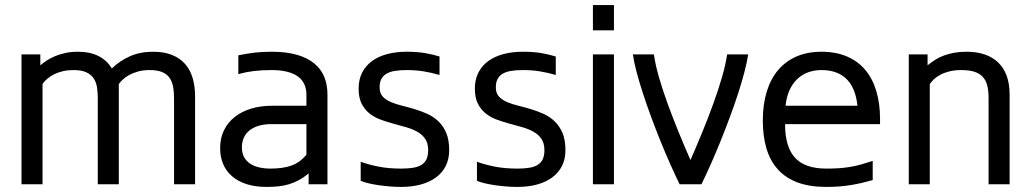

<svg xmlns="http://www.w3.org/2000/svg" viewBox="-20 -736 4119 767"><path d="M141.1 -518.6V-475.1Q151.9 -484.4 166.5 -494.1Q181.2 -503.9 200 -511.7Q218.8 -519.5 241.5 -524.4Q264.2 -529.3 291.5 -529.3Q339.8 -529.3 373.8 -512Q407.7 -494.6 426.8 -462.4Q457.5 -492.7 498.5 -511Q539.6 -529.3 591.3 -529.3Q635.3 -529.3 667 -516.6Q698.7 -503.9 719.2 -480.7Q739.7 -457.5 749.5 -424.6Q759.3 -391.6 759.3 -351.1V0H675.3V-343.3Q675.3 -370.1 671.1 -391.1Q667 -412.1 656.2 -426.5Q645.5 -440.9 626.7 -448.5Q607.9 -456.1 578.1 -456.1Q551.3 -456.1 530.8 -450.2Q510.3 -444.3 495.1 -435.8Q480 -427.2 470 -417.7Q460 -408.2 454.6 -400.4V0H370.6V-343.3Q370.6 -365.7 367.7 -386.2Q364.7 -406.7 354.5 -422.4Q344.2 -438 325 -447Q305.7 -456.1 273.4 -456.1Q251 -456.1 231.7 -451.7Q212.4 -447.3 196.8 -439.5Q181.2 -431.6 169.2 -421.6Q157.2 -411.6 149.9 -400.4V0H65.9V-518.6Z M1212.9 -43.5Q1193.4 -26.9 1173.8 -16.4Q1154.3 -5.9 1133.8 0.2Q1113.3 6.3 1091.3 8.5Q1069.3 10.7 1044.4 10.7Q1000 10.7 965.6 -0.2Q931.2 -11.2 907.5 -31.5Q883.8 -51.8 871.6 -80.3Q859.4 -108.9 859.4 -144Q859.4 -184.1 874.8 -215.6Q890.1 -247.1 917.7 -268.8Q945.3 -290.5 982.9 -302Q1020.5 -313.5 1064.9 -313.5H1204.1V-357.4Q1204.1 -380.4 1196 -398.7Q1188 -417 1171.1 -429.7Q1154.3 -442.4 1127.9 -449.2Q1101.6 -456.1 1064.9 -456.1Q1043.9 -456.1 1026.4 -455.1Q1008.8 -454.1 993.2 -452.1Q977.5 -450.2 962.6 -447.3Q947.8 -444.3 932.1 -439.9V-515.1Q947.8 -518.1 962.9 -520.8Q978 -523.4 993.9 -525.4Q1009.8 -527.3 1027.1 -528.3Q1044.4 -529.3 1064.9 -529.3Q1124 -529.3 1166.3 -517.1Q1208.5 -504.9 1235.6 -482.4Q1262.7 -460 1275.4 -428.7Q1288.1 -397.5 1288.1 -359.4V0H1212.9ZM1204.1 -240.2H1064.9Q1033.2 -240.2 1010.5 -232.7Q987.8 -225.1 973.6 -212.4Q959.5 -199.7 952.9 -183.1Q946.3 -166.5 946.3 -147.9Q946.3 -125 954.8 -108.9Q963.4 -92.8 978.8 -82.5Q994.1 -72.3 1015.1 -67.4Q1036.1 -62.5 1061 -62.5Q1111.3 -62.5 1145.3 -75Q1179.2 -87.4 1204.1 -118.2Z M1604 -529.3Q1647.9 -529.3 1679.4 -523.7Q1710.9 -518.1 1735.8 -510.3V-436.5Q1703.6 -445.8 1672.6 -450.9Q1641.6 -456.1 1604 -456.1Q1577.1 -456.1 1556.6 -452.6Q1536.1 -449.2 1522.5 -440.7Q1508.8 -432.1 1502.2 -418Q1495.6 -403.8 1496.6 -382.3Q1497.6 -361.8 1510 -349.1Q1522.5 -336.4 1542 -328.1Q1561.5 -319.8 1586.4 -313.7Q1611.3 -307.6 1637.2 -299.8Q1663.1 -292 1687.7 -280.8Q1712.4 -269.5 1731.7 -251Q1751 -232.4 1762.7 -204.8Q1774.4 -177.2 1774.4 -136.2Q1774.4 -100.1 1760.5 -72.8Q1746.6 -45.4 1721.2 -26.9Q1695.8 -8.3 1660.6 1.2Q1625.5 10.7 1582.5 10.7Q1560.1 10.7 1536.9 8.8Q1513.7 6.8 1491.9 3.7Q1470.2 0.5 1451.9 -3.9Q1433.6 -8.3 1420.9 -13.7V-89.8Q1450.2 -79.1 1490.2 -70.8Q1530.3 -62.5 1582.5 -62.5Q1610.4 -62.5 1630.6 -65.9Q1650.9 -69.3 1664.3 -77.9Q1677.7 -86.4 1684.1 -100.6Q1690.4 -114.7 1690.4 -136.2Q1690.4 -164.1 1678.5 -181.4Q1666.5 -198.7 1647 -209.7Q1627.4 -220.7 1602.5 -227.8Q1577.6 -234.9 1551.5 -241.9Q1525.4 -249 1500.5 -258.1Q1475.6 -267.1 1456.1 -282.7Q1436.5 -298.3 1424.6 -322Q1412.6 -345.7 1412.6 -382.3Q1412.6 -418 1426.5 -445.6Q1440.4 -473.1 1465.6 -491.7Q1490.7 -510.3 1526.1 -519.8Q1561.5 -529.3 1604 -529.3Z M2068.4 -529.3Q2112.3 -529.3 2143.8 -523.7Q2175.3 -518.1 2200.2 -510.3V-436.5Q2168 -445.8 2137 -450.9Q2106 -456.1 2068.4 -456.1Q2041.5 -456.1 2021 -452.6Q2000.5 -449.2 1986.8 -440.7Q1973.1 -432.1 1966.6 -418Q1960 -403.8 1960.9 -382.3Q1961.9 -361.8 1974.4 -349.1Q1986.8 -336.4 2006.3 -328.1Q2025.9 -319.8 2050.8 -313.7Q2075.7 -307.6 2101.6 -299.8Q2127.4 -292 2152.1 -280.8Q2176.8 -269.5 2196 -251Q2215.3 -232.4 2227.1 -204.8Q2238.8 -177.2 2238.8 -136.2Q2238.8 -100.1 2224.9 -72.8Q2210.9 -45.4 2185.5 -26.9Q2160.2 -8.3 2125 1.2Q2089.8 10.7 2046.9 10.7Q2024.4 10.7 2001.2 8.8Q1978 6.8 1956.3 3.7Q1934.6 0.5 1916.3 -3.9Q1897.9 -8.3 1885.3 -13.7V-89.8Q1914.6 -79.1 1954.6 -70.8Q1994.6 -62.5 2046.9 -62.5Q2074.7 -62.5 2095 -65.9Q2115.2 -69.3 2128.7 -77.9Q2142.1 -86.4 2148.4 -100.6Q2154.8 -114.7 2154.8 -136.2Q2154.8 -164.1 2142.8 -181.4Q2130.9 -198.7 2111.3 -209.7Q2091.8 -220.7 2066.9 -227.8Q2042 -234.9 2015.9 -241.9Q1989.7 -249 1964.8 -258.1Q1939.9 -267.1 1920.4 -282.7Q1900.9 -298.3 1888.9 -322Q1877 -345.7 1877 -382.3Q1877 -418 1890.9 -445.6Q1904.8 -473.1 1929.9 -491.7Q1955.1 -510.3 1990.5 -519.8Q2025.9 -529.3 2068.4 -529.3Z M2348.6 -614.7V-715.8H2432.6V-614.7ZM2348.6 0V-518.6H2432.6V0Z M2968.8 -518.6Q2964.4 -488.8 2954.1 -449.2Q2943.8 -409.7 2929.2 -364.5Q2914.6 -319.3 2896.5 -270.5Q2878.4 -221.7 2859.1 -173.8Q2839.8 -126 2820.1 -81.5Q2800.3 -37.1 2782.2 0H2694.8Q2676.8 -37.1 2657 -81.5Q2637.2 -126 2617.9 -173.8Q2598.6 -221.7 2580.6 -270.5Q2562.5 -319.3 2547.9 -364.5Q2533.2 -409.7 2522.7 -449.5Q2512.2 -489.3 2508.3 -518.6H2592.3Q2597.7 -478.5 2612.3 -427.7Q2627 -377 2647.2 -321.3Q2667.5 -265.6 2691.2 -207.8Q2714.8 -149.9 2738.3 -96.7Q2761.7 -149.9 2785.4 -207.8Q2809.1 -265.6 2829.3 -321.3Q2849.6 -377 2864.3 -427.7Q2878.9 -478.5 2884.8 -518.6Z M3466.3 -16.6Q3444.3 -10.3 3423.1 -5.4Q3401.9 -0.5 3379.6 3.2Q3357.4 6.8 3333.3 8.8Q3309.1 10.7 3281.2 10.7Q3213.9 10.7 3165.8 -7.3Q3117.7 -25.4 3086.9 -59.8Q3056.2 -94.2 3041.7 -143.3Q3027.3 -192.4 3027.3 -254.9Q3027.3 -319.3 3043 -370.1Q3058.6 -420.9 3088.6 -456.3Q3118.7 -491.7 3162.1 -510.5Q3205.6 -529.3 3261.7 -529.3Q3319.3 -529.3 3363.3 -510.5Q3407.2 -491.7 3436.5 -456.8Q3465.8 -421.9 3480.7 -372.1Q3495.6 -322.3 3495.6 -260.3V-240.2H3116.2Q3116.2 -149.4 3155.8 -106Q3195.3 -62.5 3281.2 -62.5Q3310.5 -62.5 3334 -64.2Q3357.4 -65.9 3378.4 -69.6Q3399.4 -73.2 3420.4 -79.1Q3441.4 -85 3466.3 -93.3ZM3405.3 -313.5Q3397.9 -384.8 3361.6 -420.4Q3325.2 -456.1 3261.7 -456.1Q3232.4 -456.1 3207.5 -446.8Q3182.6 -437.5 3164.1 -419.4Q3145.5 -401.4 3133.5 -374.8Q3121.6 -348.1 3118.2 -313.5Z M3685.5 -518.6V-475.1Q3700.7 -487.3 3716.8 -497.6Q3732.9 -507.8 3751.7 -514.6Q3770.5 -521.5 3792.5 -525.4Q3814.5 -529.3 3840.8 -529.3Q3923.8 -529.3 3968.5 -485.4Q4013.2 -441.4 4013.2 -358.4V0H3929.2V-343.3Q3929.2 -371.6 3924.3 -392.6Q3919.4 -413.6 3907 -427.7Q3894.5 -441.9 3873.5 -449Q3852.5 -456.1 3820.8 -456.1Q3793.5 -456.1 3772.9 -450.9Q3752.4 -445.8 3737.1 -437.7Q3721.7 -429.7 3711.2 -419.7Q3700.7 -409.7 3694.3 -400.4V0H3610.4V-518.6Z"/></svg>

Font: Arian AMU
Style: Regular
Weight: 400
Designer: Ruben Hakobyan (Tarumian)
Foundry: Ruben Hakobyan (Tarumian)
Version: Version 4.003